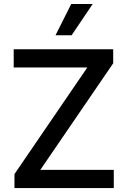

<svg xmlns="http://www.w3.org/2000/svg" viewBox="-20 -958 649 978"><path d="M53.7 -71.3 424.8 -614.3H49.8V-707H556.6V-635.7L185.5 -92.8H559.6V0H53.7ZM342.8 -937.5H452.1L344.7 -778.3H262.7Z"/></svg>

Font: WEMIX Pretendard Medium
Style: Regular
Weight: 500
Designer: Base glyphs from Inter by Rasmus Andersson; Hangeul glyphs from Noto Sans CJK(Source Han Sans) by Jang Soo-young and Kan
Foundry: Kil Hyung-jin
Version: Version 1.000